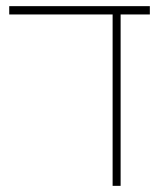

<svg xmlns="http://www.w3.org/2000/svg" viewBox="-20 -604 542 624"><path d="M346 0V-557H10V-584H467V-557H372V0Z"/></svg>

Font: Noto Sans Hebrew ExtraCondensed Thin
Style: Regular
Weight: 100
Width: 2
Designer: Monotype Design Team
Foundry: Monotype Imaging Inc.
Version: Version 2.004; ttfautohint (v1.8.4.7-5d5b)